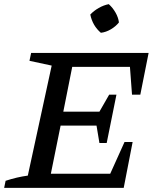

<svg xmlns="http://www.w3.org/2000/svg" viewBox="-36 -905 747 925"><path d="M-16 0 -9 -34Q46 -52 98 -59L213 -589L106 -612L114 -650H680L640 -449H600L590 -583H312L269 -367H443L490 -449H525L478 -216H443L429 -300H256L209 -68H495L564 -221H603L560 0ZM488 -885Q507 -868 520.5 -844.5Q534 -821 537 -797Q522 -778 498.5 -764Q475 -750 450 -747Q410 -781 399 -835Q416 -853 439.5 -866.5Q463 -880 488 -885Z"/></svg>

Font: Piazzolla Medium
Style: Italic
Weight: 500
Italic angle: -11.3°
Designer: Juan Pablo del Peral
Foundry: Huerta Tipografica
Version: Version 1.330